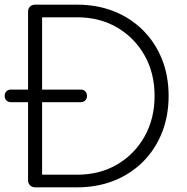

<svg xmlns="http://www.w3.org/2000/svg" viewBox="-20 -801 801 821"><path d="M27 -364Q15 -364 7.5 -371.5Q0 -379 0 -391Q0 -403 7.5 -410.5Q15 -418 27 -418H325Q337 -418 344.5 -410.5Q352 -403 352 -391Q352 -379 344.5 -371.5Q337 -364 325 -364ZM130 0Q117 0 108.5 -8.5Q100 -17 100 -30V-751Q100 -765 108.5 -773Q117 -781 130 -781H310Q396 -781 467.5 -752.5Q539 -724 591.5 -671.5Q644 -619 672.5 -548Q701 -477 701 -391Q701 -305 672.5 -233.5Q644 -162 591.5 -109.5Q539 -57 467.5 -28.5Q396 0 310 0ZM160 -54H310Q407 -54 481.5 -98Q556 -142 598.5 -218Q641 -294 641 -391Q641 -488 598.5 -563.5Q556 -639 481.5 -683Q407 -727 310 -727H160Z"/></svg>

Font: ComfortaaLight
Style: Regular
Weight: 300
Designer: Johan Aakerlund
Foundry: Johan Aakerlund
Version: Version 3.104; ttfautohint (v1.8.1.43-b0c9)